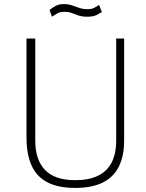

<svg xmlns="http://www.w3.org/2000/svg" viewBox="-20 -912 717 942"><path d="M349 10Q267 10 214 -16.8Q161 -43.5 135.5 -98.8Q110 -154 110 -239V-723H153V-222Q153 -127.5 201.2 -77.8Q249.5 -28 349 -28Q416 -28 460.8 -49.8Q505.5 -71.5 527.8 -114.8Q550 -158 550 -222V-723H589V-224Q589 -145.5 562.5 -93.5Q536 -41.5 482.8 -15.8Q429.5 10 349 10ZM235 -830 223 -863Q238 -875 254 -883.5Q270 -892 293 -892Q314.5 -892 332.8 -885.8Q351 -879.5 369.2 -873.2Q387.5 -867 409 -867Q428 -867 440 -872.5Q452 -878 466 -888L480 -853Q469.5 -846.5 453.5 -838.2Q437.5 -830 408 -830Q382.5 -830 365.2 -836Q348 -842 332.5 -848Q317 -854 297 -854Q273 -854 259.8 -845.5Q246.5 -837 235 -830Z"/></svg>

Font: Public Sans Thin Thin
Style: Regular
Weight: 250
Version: Version 2.001